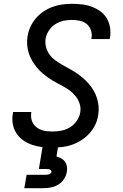

<svg xmlns="http://www.w3.org/2000/svg" viewBox="-20 -763 640 1003"><path d="M254 8Q226 8 199 5Q172 2 147.5 -6.5Q123 -15 101.5 -30Q80 -45 66 -66.5Q52 -88 47 -114.5Q42 -141 47 -168Q47 -171 47.5 -173.5Q48 -176 49 -178H144Q144 -177 143.5 -175.5Q143 -174 143 -173Q141 -158 143.5 -143.5Q146 -129 153.5 -117Q161 -105 172 -97Q183 -89 196.5 -84Q210 -79 224.5 -77.5Q239 -76 254 -76Q277 -76 300.5 -80.5Q324 -85 345 -97.5Q366 -110 380.5 -131Q395 -152 399 -175Q403 -198 396.5 -219.5Q390 -241 377 -258Q364 -275 347 -288Q330 -301 311 -311.5Q292 -322 273 -332Q254 -342 236.5 -354Q219 -366 202.5 -380Q186 -394 172.5 -410.5Q159 -427 148 -445.5Q137 -464 130.5 -484.5Q124 -505 122 -528Q120 -551 124 -574Q128 -599 139 -623Q150 -647 167.5 -667.5Q185 -688 207.5 -703Q230 -718 254.5 -727Q279 -736 304.5 -739.5Q330 -743 355 -743Q382 -743 408.5 -740Q435 -737 459 -728Q483 -719 503.5 -704.5Q524 -690 537 -668.5Q550 -647 554.5 -621Q559 -595 555 -568Q554 -566 553.5 -563.5Q553 -561 553 -559H457Q457 -560 457.5 -561.5Q458 -563 458 -564Q462 -585 455 -605Q448 -625 433 -637.5Q418 -650 397 -654.5Q376 -659 355 -659Q333 -659 310.5 -654Q288 -649 268 -636Q248 -623 235 -603Q222 -583 218 -560Q215 -537 221 -515.5Q227 -494 239.5 -477Q252 -460 269.5 -447.5Q287 -435 306 -424Q325 -413 343.5 -403Q362 -393 380 -381Q398 -369 414 -355Q430 -341 444 -325Q458 -309 469 -290Q480 -271 486.5 -250.5Q493 -230 495 -207.5Q497 -185 493 -162Q489 -135 477.5 -111Q466 -87 447.5 -66.5Q429 -46 405.5 -31Q382 -16 356.5 -7Q331 2 305 5Q279 8 254 8ZM107 220 119 150H219Q223 150 227.5 149.5Q232 149 236.5 147.5Q241 146 244.5 142.5Q248 139 249 135Q249 131 246.5 127.5Q244 124 240.5 122.5Q237 121 232.5 120.5Q228 120 224 120H183L203 0H284L275 54Q288 58 300 64.5Q312 71 319.5 81.5Q327 92 329.5 106Q332 120 329 135Q326 154 314.5 172Q303 190 285 201Q267 212 247 216Q227 220 207 220Z"/></svg>

Font: Iosevka Curly Medium Extended
Style: Italic
Weight: 500
Width: 7
Italic angle: -9°
Monospace: yes
Designer: Belleve Invis
Foundry: Belleve Invis
Version: Version 11.1.0; ttfautohint (v1.8.3)